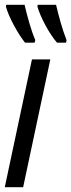

<svg xmlns="http://www.w3.org/2000/svg" viewBox="-21 -785 299 805"><path d="M-1 0 113 -536H190L76 0ZM218 -606H256L258 -617Q244 -653 233.5 -690Q223 -727 214 -765H137L136 -757Q146 -723 169 -680Q192 -637 218 -606ZM84 -606H124L127 -617Q114 -647 102 -688.5Q90 -730 82 -765H5L4 -757Q13 -724 37 -679.5Q61 -635 84 -606Z"/></svg>

Font: Noto Sans UI Condensed
Style: Italic
Weight: 400
Width: 3
Italic angle: -12°
Designer: Monotype Design Team
Foundry: Monotype Imaging Inc.
Version: Version 1.901